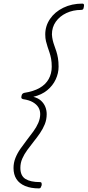

<svg xmlns="http://www.w3.org/2000/svg" viewBox="-20 -970 486 1065"><path d="M437 -950Q444 -950 445.5 -944.5Q447 -939 445 -932Q444 -923 441 -919Q438 -915 430 -915Q385 -915 348 -897.5Q311 -880 289.5 -849.5Q268 -819 268 -779Q269 -762 272.5 -747Q276 -732 281.5 -717Q287 -702 292.5 -685Q298 -668 301.5 -647.5Q305 -627 305 -600Q305 -564 289 -529.5Q273 -495 242 -469.5Q211 -444 165 -433Q192 -426 208 -411Q224 -396 231.5 -377Q239 -358 239 -337Q239 -307 228.5 -281Q218 -255 201.5 -231Q185 -207 166.5 -184Q148 -161 131 -137.5Q114 -114 103.5 -90Q93 -66 93 -39Q93 5 121 22.5Q149 40 201 40Q209 40 210.5 45.5Q212 51 211 58Q208 67 205.5 71Q203 75 196 75Q151 75 119 61.5Q87 48 71 23Q55 -2 55 -38Q55 -67 65.5 -93.5Q76 -120 93.5 -145Q111 -170 129.5 -194Q148 -218 165 -241Q182 -264 192.5 -288.5Q203 -313 203 -337Q203 -358 193 -374.5Q183 -391 162.5 -403Q142 -415 108 -420Q104 -421 100.5 -424Q97 -427 99 -437Q101 -447 105.5 -450.5Q110 -454 115 -455Q166 -463 199.5 -482Q233 -501 250 -531.5Q267 -562 267 -600Q267 -625 263.5 -644Q260 -663 254.5 -679Q249 -695 244 -710Q239 -725 235 -741.5Q231 -758 231 -779Q231 -826 257.5 -865Q284 -904 331 -927Q378 -950 437 -950Z"/></svg>

Font: Playwrite IS Thin
Style: Regular
Weight: 250
Designer: Veronika Burian, José Scaglione
Foundry: TypeTogether
Version: Version 1.002